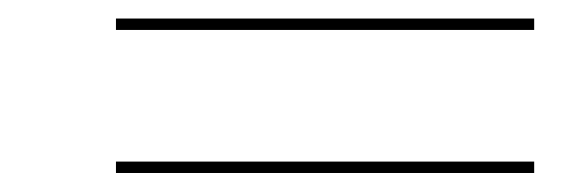

<svg xmlns="http://www.w3.org/2000/svg" viewBox="-20 -486 600 202"><path d="M102 -454.5V-466.5H542V-454.5ZM102 -304V-316H542V-304Z"/></svg>

Font: Bodoni Moda 18pt
Style: Italic
Weight: 400
Italic angle: -13°
Designer: Owen Earl
Foundry: indestructible type
Version: Version 2.005